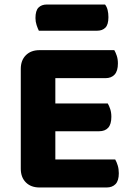

<svg xmlns="http://www.w3.org/2000/svg" viewBox="-20 -828 587 850"><path d="M155 2Q117 2 94.5 -20.5Q72 -43 72 -81V-523Q72 -561 94.5 -583.5Q117 -606 155 -606H486Q492 -596 497 -581Q502 -566 502 -547Q502 -514 487.5 -498Q473 -482 447 -482H225V-370H457Q463 -360 468 -345Q473 -330 473 -311Q473 -278 459 -262.5Q445 -247 419 -247H225V-122H490Q496 -112 501 -96Q506 -80 506 -61Q506 -28 491.5 -13Q477 2 452 2ZM152 -692Q147 -702 142 -717Q137 -732 137 -748Q137 -781 150.5 -794.5Q164 -808 187 -808H445Q453 -798 456.5 -783.5Q460 -769 460 -752Q460 -719 446.5 -705.5Q433 -692 410 -692Z"/></svg>

Font: Baloo Tammudu 2
Style: Bold
Weight: 700
Designer: Maithili Shingre, Omkar Shende and Ek Type
Foundry: Ek Type
Version: Version 1.640;hotconv 1.0.111;makeotfexe 2.5.65597; ttfautoh